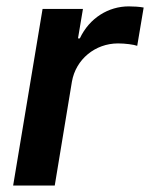

<svg xmlns="http://www.w3.org/2000/svg" viewBox="-20 -573 464 593"><path d="M20.6 0H149.1L202.1 -320.7C214.1 -389.9 274.1 -438.9 344.5 -438.9C366.8 -438.9 392.8 -435.4 403.8 -431.5L423.7 -549.7C411.2 -552.2 392.4 -553.3 377.8 -553.3C315.3 -553.3 256.4 -517.8 226.6 -454.5H220.9L236.2 -545.5H111.5Z"/></svg>

Font: TID UI Semi Bold
Style: Italic
Weight: 600
Italic angle: -9.39999°
Designer: The TID Project Authors
Foundry: Bakken & Bæck
Version: Version 1.001;hotconv 1.0.109;makeotfexe 2.5.65596